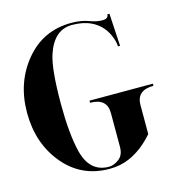

<svg xmlns="http://www.w3.org/2000/svg" viewBox="-101 -760 808 857"><g transform="rotate(-15 302.5 -332.0)"><path d="M301.8 -4.9Q323.7 -4.9 347.4 -22.5Q371.1 -40 371.1 -78.1V-234.4Q371.1 -302.7 293 -302.7V-312.5H585.9V-302.7Q507.8 -302.7 507.8 -234.4V-100.6Q455.1 -40 394.5 -13.7Q352.5 4.9 301.8 4.9Q171.9 4.9 90.8 -92.8Q9.8 -190.4 9.8 -332Q9.8 -471.7 91.8 -570.3Q173.8 -668.9 303.7 -668.9Q349.6 -668.9 383.3 -656.2Q414.6 -644 441.9 -644Q469.7 -644 469.7 -664.1H479.5L488.3 -513.7H478.5Q478.5 -529.3 471.2 -550.8Q449.2 -614.7 392.6 -641.6Q355.5 -659.2 304.7 -659.2Q221.7 -659.2 187.5 -556.6Q166 -491.7 166 -332Q166 -193.4 186.5 -109.4Q211.9 -4.9 301.8 -4.9Z"/></g></svg>

Font: spinwerad
Style: Bold
Weight: 700
Width: 7
Version: Version 0.3